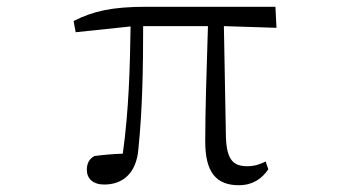

<svg xmlns="http://www.w3.org/2000/svg" viewBox="-20 -532 1040 566"><path d="M203 -437 365 -454C363 -332 360 -209 342 -79C310 -78 281 -75 258 -72C243 -63 236 -51 236 -31C236 -6 254 12 287 12C341 12 382 -20 388 -93C400 -210 402 -333 402 -455H593C589 -325 585 -204 585 -115C585 -23 618 14 684 14C725 14 752 -5 771 -33L763 -56C747 -48 731 -42 709 -42C669 -42 648 -59 646 -129L640 -455L795 -450L792 -512H410C310 -512 254 -499 197 -470Z"/></svg>

Font: Kiri Minchoo Light
Style: Regular
Weight: 300
Designer: Ryoko NISHIZUKA 西塚涼子 (kana & ideographs); Frank Grießhammer (Latin, Greek & Cyrillic);
akenotsuki.com/eyeben/fonts/ (U+
Foundry: Adobe
akenotsuki.com/eyeben/fonts/
Version: Version 4.002;hotconv 1.0.119;makeotfexe 2.5.65604